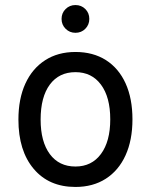

<svg xmlns="http://www.w3.org/2000/svg" viewBox="-20 -729 598 761"><path d="M279 12Q174 12 113.5 -59.8Q53 -131.5 53 -255Q53 -337.5 80.5 -397.5Q108 -457.5 158.8 -490.2Q209.5 -523 279 -523Q349 -523 399.8 -490.8Q450.5 -458.5 477.8 -398.5Q505 -338.5 505 -256Q505 -173.5 477.5 -113.2Q450 -53 399.2 -20.5Q348.5 12 279 12ZM279 -69Q343.5 -69 380.2 -118.8Q417 -168.5 417 -256Q417 -344 380.2 -393.5Q343.5 -443 279 -443Q214 -443 177.5 -393.8Q141 -344.5 141 -255Q141 -167.5 177.5 -118.2Q214 -69 279 -69ZM279 -599Q256 -599 240 -615Q224 -631 224 -654Q224 -677.5 240 -693.2Q256 -709 279 -709Q302.5 -709 318.2 -693.2Q334 -677.5 334 -654Q334 -631 318.2 -615Q302.5 -599 279 -599Z"/></svg>

Font: Overpass
Style: Regular
Weight: 400
Designer: Delve Withrington, Dave Bailey, Thomas Jockin
Foundry: Delve Fonts LLC
Version: Version 4.000